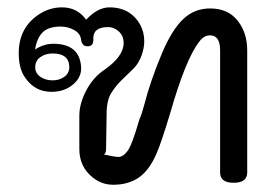

<svg xmlns="http://www.w3.org/2000/svg" viewBox="-20 -505 754 530"><path d="M292.6 5Q260.4 5 235.1 -15.8Q199 -45 199 -93.6V-185.6Q199 -219.3 218.3 -255.7Q237.6 -292.1 268.3 -312.4Q321.3 -349.5 321.3 -386.1Q321.3 -404.5 310.4 -415.8Q296 -430.2 278.2 -430.2Q237.6 -430.2 237.6 -399.5V-394.6Q237.6 -377.2 221.8 -377.2Q211.9 -377.2 207.9 -383.7Q204 -390.1 204 -394.1Q202.5 -412.4 184.9 -422Q167.3 -431.7 147.5 -431.7Q114.4 -431.7 98.3 -416.3Q82.2 -401 76.7 -368.3Q101 -384.2 126.7 -384.2Q200.5 -384.2 204 -318.8V-315.8Q204 -290.1 180.4 -270.8Q156.9 -251.5 121.8 -251.5Q77.2 -251.5 50.5 -289.1Q31.7 -313.9 31.7 -358.4Q31.7 -426.7 84.7 -463.4Q115.3 -484.7 151 -484.7Q193.6 -484.7 217.8 -450.5Q249.5 -484.7 282.2 -484.7Q312.9 -484.7 335.6 -470.8Q355.4 -457.9 366.8 -437.1Q378.2 -416.3 378.2 -391.1Q378.2 -374.3 371.8 -354.5Q363.4 -330.2 348 -315.1Q332.7 -300 316.6 -284.7Q300.5 -269.3 287.4 -248.8Q274.3 -228.2 274.3 -190.1L272.8 -93.6Q272.8 -78.7 263.9 -78.7Q261.9 -78.7 254.5 -81.2L246.5 -83.7Q293.6 -71.8 306.9 -71.8Q319.8 -71.8 332.2 -88.4Q344.6 -105 364.4 -174.3Q371.8 -191.1 377.7 -213.9Q395 -281.7 427.7 -359.4Q455 -423.3 485.9 -452.5Q516.8 -481.7 559.9 -481.7Q608.9 -481.7 635.6 -448.5Q662.4 -415.3 662.4 -365.8V-28.7Q662.4 -0.5 624.8 -0.5Q587.6 -0.5 587.6 -28.7V-365.8Q587.6 -407.4 559.9 -407.4Q542.6 -407.4 530.2 -390.1Q492.6 -342.6 449.5 -191.6Q423.8 -106.9 411.9 -80.7Q392.1 -34.7 363.1 -14.9Q334.2 5 292.6 5ZM125.2 -283.2Q144.1 -283.2 157.7 -293.1Q171.3 -303 171.3 -319.3Q171.3 -357.4 125.2 -357.4Q105.4 -357.4 91.3 -347.3Q77.2 -337.1 77.2 -319.3Q77.2 -303 91.3 -293.1Q105.4 -283.2 125.2 -283.2Z"/></svg>

Font: Shan Wanhai
Style: Regular
Weight: 400
Designer: Khon Soe Zaw Thu
Foundry: Shan Unicode
Version: Version 1.00 June 3, 2017, initial release